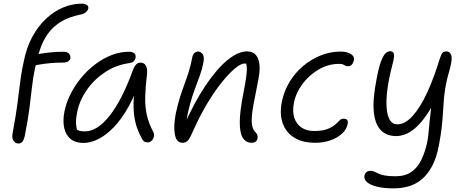

<svg xmlns="http://www.w3.org/2000/svg" viewBox="-20 -780 2576 1061"><path d="M81 13Q65 13 54.5 -2.5Q44 -18 50 -46Q60 -99 66.5 -140Q73 -181 77.5 -216Q82 -251 86 -284.5Q90 -318 95.5 -355.5Q101 -393 111 -439Q126 -517 158.5 -576.5Q191 -636 235 -677Q279 -718 330 -739Q381 -760 435 -760Q447 -760 458.5 -753.5Q470 -747 468 -733Q465 -722 455 -713Q445 -704 427 -700Q361 -687 317 -660Q273 -633 245 -594Q217 -555 200.5 -505Q184 -455 172 -396Q162 -348 156.5 -296.5Q151 -245 142.5 -180.5Q134 -116 117 -29Q111 -4 102.5 4.5Q94 13 81 13ZM166 -419Q156 -419 149.5 -424.5Q143 -430 146 -440Q148 -453 159 -465Q170 -477 191 -481Q224 -487 258.5 -490.5Q293 -494 332 -494Q347 -494 355.5 -488.5Q364 -483 367 -475Q370 -467 369 -458Q366 -447 356 -440.5Q346 -434 327 -434Q288 -434 261.5 -431.5Q235 -429 217.5 -426.5Q200 -424 188 -421.5Q176 -419 166 -419Z M441 10Q398 10 371 -11.5Q344 -33 335 -72Q326 -111 336 -163Q345 -210 368.5 -257.5Q392 -305 426.5 -347.5Q461 -390 504 -423Q547 -456 595 -475Q643 -494 694 -494Q712 -494 722 -485.5Q732 -477 729 -460Q727 -449 718.5 -441Q710 -433 693 -431Q621 -421 560.5 -381Q500 -341 460 -283.5Q420 -226 407 -163Q400 -131 400 -104.5Q400 -78 412 -36L378 -93Q395 -69 408.5 -61.5Q422 -54 450 -54Q518 -54 587 -142Q656 -230 716 -397Q723 -414 732.5 -424Q742 -434 757 -434Q777 -434 786.5 -416Q796 -398 792 -368Q784 -300 782.5 -246.5Q781 -193 791 -146.5Q801 -100 827 -51Q832 -42 831.5 -32Q831 -22 826 -13Q821 -4 813.5 1.5Q806 7 797 7Q784 7 776.5 1.5Q769 -4 764 -14Q749 -41 738 -71.5Q727 -102 721.5 -142Q716 -182 719 -238Q722 -294 735 -372L764 -371Q732 -266 692 -193.5Q652 -121 608 -76Q564 -31 521.5 -10.5Q479 10 441 10Z M1370 9Q1340 9 1322.5 -17Q1305 -43 1305 -103.5Q1305 -164 1325 -265Q1336 -321 1340.5 -354.5Q1345 -388 1344 -406.5Q1343 -425 1337 -436Q1331 -447 1321 -459Q1340 -461 1351.5 -454.5Q1363 -448 1367.5 -433.5Q1372 -419 1368 -396Q1361 -416 1353 -422.5Q1345 -429 1331 -429Q1311 -429 1278 -401.5Q1245 -374 1205.5 -325Q1166 -276 1126 -209.5Q1086 -143 1051 -65Q1032 -20 1020 -5.5Q1008 9 989 9Q955 9 946.5 -36Q938 -81 951 -151Q962 -202 974 -240.5Q986 -279 998.5 -312.5Q1011 -346 1022.5 -382Q1034 -418 1043 -465Q1045 -478 1054 -486.5Q1063 -495 1076 -495Q1089 -495 1100 -480.5Q1111 -466 1103 -429Q1096 -395 1084 -361.5Q1072 -328 1057 -288.5Q1042 -249 1028.5 -198.5Q1015 -148 1005 -81L991 -74Q1052 -212 1115 -306Q1178 -400 1237 -448Q1296 -496 1344 -496Q1391 -496 1406.5 -454.5Q1422 -413 1408 -342Q1392 -262 1381 -203.5Q1370 -145 1371 -107Q1372 -69 1391 -50Q1399 -43 1402 -34Q1405 -25 1403 -14Q1401 -4 1392.5 2.5Q1384 9 1370 9Z M1722 9Q1652 9 1606 -19.5Q1560 -48 1542 -99.5Q1524 -151 1538 -220Q1550 -278 1580.5 -328Q1611 -378 1655.5 -415.5Q1700 -453 1753 -474Q1806 -495 1862 -495Q1886 -495 1904 -488.5Q1922 -482 1930.5 -471Q1939 -460 1935 -444Q1932 -431 1924 -422.5Q1916 -414 1903 -414Q1893 -414 1887.5 -417.5Q1882 -421 1875.5 -424Q1869 -427 1854 -427Q1794 -427 1741 -396Q1688 -365 1651.5 -316Q1615 -267 1604 -211Q1595 -163 1606.5 -128.5Q1618 -94 1646.5 -75Q1675 -56 1715 -56Q1761 -56 1788 -66.5Q1815 -77 1830.5 -90Q1846 -103 1855.5 -113.5Q1865 -124 1876 -124Q1893 -124 1898.5 -117.5Q1904 -111 1901 -94Q1895 -64 1869 -40.5Q1843 -17 1804.5 -4Q1766 9 1722 9Z M2155 261Q2103 261 2065 252Q2027 243 2008.5 227Q1990 211 1994 191Q1996 179 2004.5 171.5Q2013 164 2029 164Q2040 164 2049 168.5Q2058 173 2070.5 179Q2083 185 2105.5 189.5Q2128 194 2166 194Q2218 194 2252.5 170.5Q2287 147 2308 104Q2329 61 2341 5Q2346 -22 2348.5 -49Q2351 -76 2354 -109.5Q2357 -143 2363 -189Q2369 -235 2381 -299L2405 -271Q2372 -195 2339 -147Q2306 -99 2275.5 -73Q2245 -47 2218 -37.5Q2191 -28 2170 -28Q2116 -28 2084 -61Q2052 -94 2045.5 -163.5Q2039 -233 2061 -343Q2073 -408 2085.5 -441Q2098 -474 2110.5 -485.5Q2123 -497 2136 -497Q2146 -497 2152 -491Q2158 -485 2157.5 -468.5Q2157 -452 2148 -421Q2129 -348 2121 -288Q2113 -228 2116.5 -184Q2120 -140 2134.5 -116.5Q2149 -93 2175 -93Q2219 -93 2261 -140Q2303 -187 2340.5 -268.5Q2378 -350 2409 -452Q2418 -480 2425 -488Q2432 -496 2447 -496Q2455 -496 2462 -491.5Q2469 -487 2473 -476.5Q2477 -466 2475.5 -447.5Q2474 -429 2466 -400Q2451 -349 2443.5 -309Q2436 -269 2433 -232.5Q2430 -196 2428 -159Q2426 -122 2421 -77.5Q2416 -33 2405 25Q2392 93 2367.5 138.5Q2343 184 2310.5 211Q2278 238 2238.5 249.5Q2199 261 2155 261Z"/></svg>

Font: Shantell Sans Light
Style: Italic
Weight: 300
Italic angle: -11°
Designer: Stephen Nixon, Anya Danilova, Shantell Martin
Foundry: Arrow Type
Version: Version 1.008;[ac192a2d6]